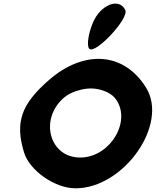

<svg xmlns="http://www.w3.org/2000/svg" viewBox="-20 -1072 846 1042"><path d="M246 -638C95 -507 61 -408 110 -246C140 -146 278 -50 390 -50C652 -50 896 -397 773 -596C654 -788 439 -805 246 -638ZM602 -542C701 -425 582 -217 415 -217C248 -217 192 -425 327 -542C360 -571 423 -592 473 -592C523 -592 577 -571 602 -542ZM483 -946C459 -888 450 -824 464 -808C494 -772 681 -971 660 -1017C627 -1088 523 -1046 483 -946Z"/></svg>

Font: Hussar Skorodowane
Style: Ky
Weight: 700
Foundry: Cannot Into Space Fonts
Version: Version 0.892